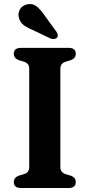

<svg xmlns="http://www.w3.org/2000/svg" viewBox="-20 -939 448 959"><path d="M281.5 -104.5Q281.5 -89.5 289 -81Q296.5 -72.5 310 -68.5L334 -61.5Q358.5 -52 358.5 -29.5Q358.5 0 322.5 0H85Q49 0 49 -29.5Q49 -52 73.5 -61.5L97.5 -68.5Q111 -72.5 118.5 -81Q126 -89.5 126 -104.5V-595.5Q126 -610.5 118.5 -619Q111 -627.5 97.5 -631.5L73.5 -638.5Q49 -648 49 -670.5Q49 -700 85 -700H322.5Q358.5 -700 358.5 -670.5Q358.5 -648 334 -638.5L310 -631.5Q296.5 -627.5 289 -619Q281.5 -610.5 281.5 -595.5ZM202.5 -862 261 -782Q266 -773.5 268.2 -765.8Q270.5 -758 265 -751Q259.5 -745 250.5 -744.2Q241.5 -743.5 233 -746.5L141.5 -790Q112.5 -802 95.8 -815.8Q79 -829.5 74 -852Q68.5 -872 79.2 -891.5Q90 -911 114 -917Q142 -923.5 162.5 -907.5Q183 -891.5 202.5 -862Z"/></svg>

Font: Fraunces 9pt Soft SemiBold
Style: Regular
Weight: 600
Version: Version 1.000;[b76b70a41]